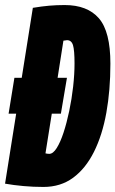

<svg xmlns="http://www.w3.org/2000/svg" viewBox="-27 -730 457 760"><path d="M145 10Q105 10 66 6.5Q27 3 -7 -3L37 -280H7L30 -422H59L103 -699Q139 -705 168 -707.5Q197 -710 229 -710Q319 -710 364.5 -657.5Q410 -605 410 -478Q410 -373 394 -284Q378 -195 345 -129Q312 -63 262.5 -26.5Q213 10 145 10ZM168 -121Q183 -121 197.5 -144Q212 -167 224.5 -205Q237 -243 247 -290.5Q257 -338 262.5 -387Q268 -436 268 -479Q268 -531 262 -551Q256 -571 238 -571Q235 -571 231.5 -570Q228 -569 224 -569L201 -422H238L214 -280H178L153 -123Q160 -121 168 -121Z"/></svg>

Font: Georama ExtraCondensed ExtraBold
Style: Italic
Weight: 800
Width: 2
Italic angle: -9°
Designer: Jean-Baptiste Levee
Foundry: Production Type
Version: Version 1.000